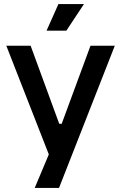

<svg xmlns="http://www.w3.org/2000/svg" viewBox="-20 -720 592 940"><path d="M391 -700H266L208 -570H305ZM423 -496 282 -114H270L130 -496H11L219 36L150 200H269L542 -496Z"/></svg>

Font: Space Text SemiBold
Style: Regular
Weight: 600
Designer: Florian Karsten (Space Text), Colophon Foundry (Space Mono)
Foundry: Florian Karsten
Version: Version 1.003;PS 001.003;hotconv 1.0.88;makeotf.lib2.5.64775